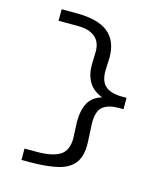

<svg xmlns="http://www.w3.org/2000/svg" viewBox="-117 -793 859 980"><g transform="rotate(15 312.5 -303.0)"><path d="M133 95H88V35H152Q235 35 275 10Q315 -15 315 -81L311 -165Q311 -229 332.5 -267.5Q354 -306 403 -320Q354 -339 331.5 -376Q309 -413 309 -468L311 -538Q311 -589 279 -614.5Q247 -640 189 -640H87V-701H165Q279 -701 333 -657.5Q387 -614 387 -527L384 -455Q384 -398 413.5 -374Q443 -350 501 -350H524V-290H499Q446 -290 416.5 -268Q387 -246 387 -180L392 -80Q395 -10 367.5 28Q340 66 281.5 80.5Q223 95 133 95Z"/></g></svg>

Font: Inconsolata Expanded Thin
Style: Regular
Weight: 100
Width: 7
Monospace: yes
Designer: Raph Levien, Cyreal, Brenton Simpson
Foundry: Raph Levien, Cyreal, Google
Version: Version 3.100; ttfautohint (v1.8.4.7-5d5b)